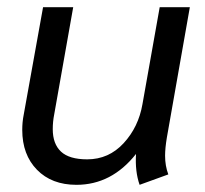

<svg xmlns="http://www.w3.org/2000/svg" viewBox="-20 -505 572 535"><path d="M42 -143Q42 -165 46 -185L100 -485H184L131 -186Q127 -166 127 -145Q127 -104 150 -82.5Q173 -61 223 -61Q283 -61 324.5 -106Q366 -151 377 -215L425 -485H509L445 -122Q440 -92 440 -71Q440 -43 449 -19L369 10Q356 -27 359 -76Q291 10 193 10Q124 10 83 -32Q42 -74 42 -143Z"/></svg>

Font: Niramit
Style: Italic
Weight: 400
Italic angle: -10°
Version: Version 1.000; ttfautohint (v1.6)